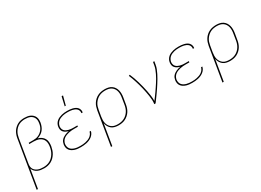

<svg xmlns="http://www.w3.org/2000/svg" viewBox="-26 -1607 3652 2685"><g transform="rotate(-30 1800.0 -264.5)"><path d="M7 215 132 -538Q136 -565 144.5 -591Q153 -617 167.5 -641.5Q182 -666 203.5 -686Q225 -706 250 -719.5Q275 -733 302 -738Q329 -743 356 -743Q381 -743 405 -739.5Q429 -736 450 -726.5Q471 -717 488 -701.5Q505 -686 515 -664.5Q525 -643 526 -618.5Q527 -594 523 -569Q518 -542 507 -514.5Q496 -487 477.5 -464Q459 -441 432.5 -425Q406 -409 379 -401Q409 -393 434 -376Q459 -359 474 -333Q489 -307 491 -275Q493 -243 488 -211Q483 -183 474 -155Q465 -127 449.5 -101.5Q434 -76 412 -54Q390 -32 363.5 -18Q337 -4 308.5 2Q280 8 252 8Q224 8 197 4Q170 0 146 -11.5Q122 -23 104 -42Q86 -61 78 -87L28 215ZM250 -11Q276 -11 302 -16.5Q328 -22 352.5 -35Q377 -48 397 -68Q417 -88 431.5 -112Q446 -136 454.5 -162Q463 -188 467 -214Q471 -238 470.5 -262.5Q470 -287 462 -308.5Q454 -330 438 -346.5Q422 -363 401 -373Q380 -383 356.5 -387Q333 -391 308 -391H236L240 -410H312Q334 -410 356 -413.5Q378 -417 399 -427Q420 -437 438.5 -452.5Q457 -468 470.5 -487.5Q484 -507 491.5 -528.5Q499 -550 502 -572Q506 -594 505 -615.5Q504 -637 495.5 -655.5Q487 -674 472.5 -688Q458 -702 439 -710Q420 -718 399 -721Q378 -724 356 -724Q332 -724 307 -719Q282 -714 259 -702Q236 -690 217 -671Q198 -652 184.5 -630Q171 -608 163.5 -583.5Q156 -559 152 -535L90 -158Q86 -136 88 -114Q90 -92 100.5 -74Q111 -56 127.5 -43.5Q144 -31 163.5 -23.5Q183 -16 205 -13.5Q227 -11 250 -11Z M842 8Q817 8 792.5 5.5Q768 3 746 -4Q724 -11 704 -23Q684 -35 670 -53.5Q656 -72 651.5 -96Q647 -120 651 -145Q654 -162 660.5 -178.5Q667 -195 679 -209Q691 -223 706 -233Q721 -243 737 -250.5Q753 -258 770.5 -263Q788 -268 805 -271Q783 -277 763 -287Q743 -297 728.5 -313.5Q714 -330 709.5 -352.5Q705 -375 709 -399Q712 -421 723.5 -442Q735 -463 753 -478.5Q771 -494 793 -503.5Q815 -513 837 -518.5Q859 -524 881 -526Q903 -528 925 -528Q947 -528 968.5 -526Q990 -524 1010.5 -519Q1031 -514 1050 -505Q1069 -496 1082.5 -481.5Q1096 -467 1102.5 -447Q1109 -427 1106 -405L1105 -400H1084L1085 -404Q1088 -423 1082 -440.5Q1076 -458 1063 -470.5Q1050 -483 1033.5 -490.5Q1017 -498 998.5 -502Q980 -506 961.5 -507.5Q943 -509 924 -509Q904 -509 884 -507.5Q864 -506 844.5 -501Q825 -496 805.5 -488Q786 -480 770 -466.5Q754 -453 743.5 -434.5Q733 -416 729 -396Q726 -376 730.5 -357Q735 -338 747 -324Q759 -310 776 -301.5Q793 -293 812 -288Q831 -283 850.5 -281.5Q870 -280 890 -280H950L947 -261H887Q866 -261 844 -259.5Q822 -258 800.5 -253Q779 -248 757.5 -240Q736 -232 717 -218Q698 -204 686.5 -184Q675 -164 671 -143Q668 -121 672.5 -100Q677 -79 689.5 -63Q702 -47 720 -37Q738 -27 758.5 -21Q779 -15 801 -13Q823 -11 845 -11Q865 -11 885.5 -12.5Q906 -14 926.5 -18.5Q947 -23 967.5 -30.5Q988 -38 1006 -50.5Q1024 -63 1037 -81.5Q1050 -100 1054 -120H1075Q1071 -97 1057 -76Q1043 -55 1023 -40Q1003 -25 980.5 -15.5Q958 -6 935 -1Q912 4 888.5 6Q865 8 842 8ZM930 -600 963 -744H986L948 -600Z M1207 215 1296 -323Q1301 -351 1310 -378Q1319 -405 1335 -429.5Q1351 -454 1373 -473.5Q1395 -493 1421.5 -505.5Q1448 -518 1476 -523Q1504 -528 1531 -528Q1561 -528 1589 -522Q1617 -516 1640 -500.5Q1663 -485 1678 -462Q1693 -439 1700 -412Q1707 -385 1707 -355.5Q1707 -326 1702 -297L1685 -197Q1681 -170 1672 -143Q1663 -116 1647.5 -91.5Q1632 -67 1609.5 -47Q1587 -27 1561.5 -14.5Q1536 -2 1508 3Q1480 8 1453 8Q1422 8 1392.5 1Q1363 -6 1340.5 -23.5Q1318 -41 1303.5 -67Q1289 -93 1284 -123L1228 215ZM1451 -11Q1476 -11 1501 -15.5Q1526 -20 1550 -31.5Q1574 -43 1594.5 -61.5Q1615 -80 1629.5 -102.5Q1644 -125 1652.5 -150Q1661 -175 1665 -200L1681 -300Q1686 -326 1686.5 -352.5Q1687 -379 1681.5 -403.5Q1676 -428 1662.5 -449Q1649 -470 1628.5 -484Q1608 -498 1583 -503.5Q1558 -509 1531 -509Q1506 -509 1480.5 -504.5Q1455 -500 1431.5 -488.5Q1408 -477 1387.5 -458.5Q1367 -440 1352 -417.5Q1337 -395 1329 -370Q1321 -345 1317 -320L1300 -221Q1296 -195 1295 -168.5Q1294 -142 1300 -117.5Q1306 -93 1319.5 -72Q1333 -51 1353 -36.5Q1373 -22 1398.5 -16.5Q1424 -11 1451 -11Z M2030 0Q2036 -35 2033.5 -69.5Q2031 -104 2026 -137.5Q2021 -171 2014.5 -203.5Q2008 -236 2000.5 -268.5Q1993 -301 1984 -333Q1975 -365 1965 -397Q1955 -429 1944 -459.5Q1933 -490 1920 -520L1938 -528Q1955 -490 1969 -450.5Q1983 -411 1994.5 -371Q2006 -331 2016.5 -290Q2027 -249 2035 -207.5Q2043 -166 2049 -124Q2055 -82 2054 -38Q2073 -63 2092 -88.5Q2111 -114 2129 -140Q2147 -166 2164.5 -192Q2182 -218 2199 -244.5Q2216 -271 2231.5 -298Q2247 -325 2260.5 -353Q2274 -381 2285 -410Q2296 -439 2301 -468L2310 -520H2331L2322 -468Q2317 -436 2304.5 -405Q2292 -374 2277 -343.5Q2262 -313 2244.5 -283.5Q2227 -254 2208.5 -225Q2190 -196 2171 -167.5Q2152 -139 2132 -111Q2112 -83 2091.5 -55Q2071 -27 2051 0Z M2642 8Q2617 8 2592.5 5.5Q2568 3 2546 -4Q2524 -11 2504 -23Q2484 -35 2470 -53.5Q2456 -72 2451.5 -96Q2447 -120 2451 -145Q2454 -162 2460.5 -178.5Q2467 -195 2479 -209Q2491 -223 2506 -233Q2521 -243 2537 -250.5Q2553 -258 2570.5 -263Q2588 -268 2605 -271Q2583 -277 2563 -287Q2543 -297 2528.5 -313.5Q2514 -330 2509.5 -352.5Q2505 -375 2509 -399Q2512 -421 2523.5 -442Q2535 -463 2553 -478.5Q2571 -494 2593 -503.5Q2615 -513 2637 -518.5Q2659 -524 2681 -526Q2703 -528 2725 -528Q2747 -528 2768.5 -526Q2790 -524 2810.5 -519Q2831 -514 2850 -505Q2869 -496 2882.5 -481.5Q2896 -467 2902.5 -447Q2909 -427 2906 -405L2905 -400H2884L2885 -404Q2888 -423 2882 -440.5Q2876 -458 2863 -470.5Q2850 -483 2833.5 -490.5Q2817 -498 2798.5 -502Q2780 -506 2761.5 -507.5Q2743 -509 2724 -509Q2704 -509 2684 -507.5Q2664 -506 2644.5 -501Q2625 -496 2605.5 -488Q2586 -480 2570 -466.5Q2554 -453 2543.5 -434.5Q2533 -416 2529 -396Q2526 -376 2530.5 -357Q2535 -338 2547 -324Q2559 -310 2576 -301.5Q2593 -293 2612 -288Q2631 -283 2650.5 -281.5Q2670 -280 2690 -280H2750L2747 -261H2687Q2666 -261 2644 -259.5Q2622 -258 2600.5 -253Q2579 -248 2557.5 -240Q2536 -232 2517 -218Q2498 -204 2486.5 -184Q2475 -164 2471 -143Q2468 -121 2472.5 -100Q2477 -79 2489.5 -63Q2502 -47 2520 -37Q2538 -27 2558.5 -21Q2579 -15 2601 -13Q2623 -11 2645 -11Q2665 -11 2685.5 -12.5Q2706 -14 2726.5 -18.5Q2747 -23 2767.5 -30.5Q2788 -38 2806 -50.5Q2824 -63 2837 -81.5Q2850 -100 2854 -120H2875Q2871 -97 2857 -76Q2843 -55 2823 -40Q2803 -25 2780.5 -15.5Q2758 -6 2735 -1Q2712 4 2688.5 6Q2665 8 2642 8Z M3007 215 3096 -323Q3101 -351 3110 -378Q3119 -405 3135 -429.5Q3151 -454 3173 -473.5Q3195 -493 3221.5 -505.5Q3248 -518 3276 -523Q3304 -528 3331 -528Q3361 -528 3389 -522Q3417 -516 3440 -500.5Q3463 -485 3478 -462Q3493 -439 3500 -412Q3507 -385 3507 -355.5Q3507 -326 3502 -297L3485 -197Q3481 -170 3472 -143Q3463 -116 3447.5 -91.5Q3432 -67 3409.5 -47Q3387 -27 3361.5 -14.5Q3336 -2 3308 3Q3280 8 3253 8Q3222 8 3192.5 1Q3163 -6 3140.5 -23.5Q3118 -41 3103.5 -67Q3089 -93 3084 -123L3028 215ZM3251 -11Q3276 -11 3301 -15.5Q3326 -20 3350 -31.5Q3374 -43 3394.5 -61.5Q3415 -80 3429.5 -102.5Q3444 -125 3452.5 -150Q3461 -175 3465 -200L3481 -300Q3486 -326 3486.5 -352.5Q3487 -379 3481.5 -403.5Q3476 -428 3462.5 -449Q3449 -470 3428.5 -484Q3408 -498 3383 -503.5Q3358 -509 3331 -509Q3306 -509 3280.5 -504.5Q3255 -500 3231.5 -488.5Q3208 -477 3187.5 -458.5Q3167 -440 3152 -417.5Q3137 -395 3129 -370Q3121 -345 3117 -320L3100 -221Q3096 -195 3095 -168.5Q3094 -142 3100 -117.5Q3106 -93 3119.5 -72Q3133 -51 3153 -36.5Q3173 -22 3198.5 -16.5Q3224 -11 3251 -11Z"/></g></svg>

Font: Iosevka Thin Extended Oblique
Style: Regular
Weight: 100
Width: 7
Italic angle: -9°
Monospace: yes
Designer: Belleve Invis
Foundry: Belleve Invis
Version: Version 32.5.0; ttfautohint (v1.8.4)